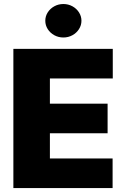

<svg xmlns="http://www.w3.org/2000/svg" viewBox="-20 -955 643 975"><path d="M47.9 -707H552.7V-556.6H233.4V-428.7H526.4V-278.3H233.4V-150.4H551.8V0H47.9ZM210 -849.6Q210 -872.6 222.4 -892.1Q234.9 -911.6 255.9 -923.1Q276.9 -934.6 301.8 -934.6Q326.7 -934.6 347.7 -923.1Q368.7 -911.6 381.1 -892.1Q393.6 -872.6 393.6 -849.6Q393.6 -826.7 381.1 -807.1Q368.7 -787.6 347.7 -776.1Q326.7 -764.6 301.8 -764.6Q276.9 -764.6 255.9 -776.1Q234.9 -787.6 222.4 -807.1Q210 -826.7 210 -849.6Z"/></svg>

Font: Pretendard GOV Black
Style: Regular
Weight: 900
Designer: Base glyphs from Inter by Rasmus Andersson; Hangeul glyphs from Noto Sans CJK(Source Han Sans) by Jang Soo-young and Kan
Foundry: Kil Hyung-jin
Version: Version 1.309